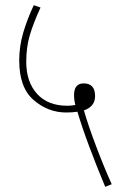

<svg xmlns="http://www.w3.org/2000/svg" viewBox="-20 -652 451 739"><path d="M385 67 410 57Q381 -7 350.5 -87.5Q320 -168 303 -227Q346 -242 346 -282Q346 -331 302 -331Q265 -331 265 -286Q265 -267 270 -248Q255 -245 239 -245Q164 -245 122.5 -291Q81 -337 81 -414Q81 -470 94.5 -516Q108 -562 136 -623L110 -632Q85 -579 69.5 -526.5Q54 -474 54 -419Q54 -315 109.5 -267Q165 -219 235 -219Q260 -219 278 -222Q295 -164 325 -84Q355 -4 385 67Z"/></svg>

Font: Noto Sans Devanagari Extra Condensed Thin
Style: Regular
Weight: 250
Width: 2
Designer: Monotype Design Team
Foundry: Monotype Imaging Inc.
Version: 1.000